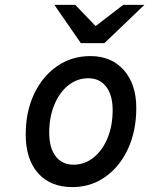

<svg xmlns="http://www.w3.org/2000/svg" viewBox="-20 -752 610 784"><path d="M276 12Q186 12 135.5 -44.8Q85 -101.5 85 -203Q85 -295.5 119 -367.8Q153 -440 212.8 -481.5Q272.5 -523 349 -523Q435 -523 485.8 -465.5Q536.5 -408 536.5 -311Q536.5 -217.5 502.8 -144.5Q469 -71.5 410 -29.8Q351 12 276 12ZM280 -79.5Q326 -79.5 362.2 -108.8Q398.5 -138 419.2 -188.2Q440 -238.5 440 -302.5Q440 -363.5 413.5 -398Q387 -432.5 340 -432.5Q295 -432.5 258.8 -403.5Q222.5 -374.5 201.8 -324Q181 -273.5 181 -210Q181 -148.5 207.2 -114Q233.5 -79.5 280 -79.5ZM310 -576 202 -732H287.5L370.5 -645.5L483 -732H569.5L406.5 -576Z"/></svg>

Font: Overpass Medium
Style: Italic
Weight: 500
Italic angle: -10°
Designer: Delve Withrington, Dave Bailey, Thomas Jockin
Foundry: Delve Fonts LLC
Version: Version 4.000